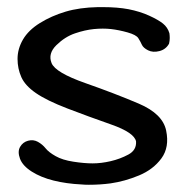

<svg xmlns="http://www.w3.org/2000/svg" viewBox="-20 -511 528 534"><path d="M451.2 -418.5Q452.1 -411.6 452.1 -405.3Q452.1 -397.9 450.2 -389.6Q441.4 -373.5 423.3 -368.9Q405.3 -364.3 391.8 -371.1Q378.4 -377.9 374.5 -386.7Q370.6 -395.5 364.7 -404.8Q358.9 -414.1 334.7 -420.9Q310.5 -427.7 288.6 -430.2Q266.6 -432.6 241.5 -430.2Q216.3 -427.7 188.5 -418.2Q160.6 -408.7 136.7 -385.3Q112.8 -361.8 123.5 -335.4Q134.3 -309.1 217 -280Q299.8 -251 366.2 -222.7Q432.6 -194.3 442.1 -147.9Q451.7 -101.6 429 -70.6Q406.2 -39.6 366.9 -23.2Q327.6 -6.8 287.6 -1Q258.3 2.9 227.1 2.9Q215.8 2.9 206.5 2Q164.6 0 129.2 -8.8Q93.8 -17.6 68.4 -33.7Q43 -49.8 35.6 -69.6Q28.3 -89.4 35.9 -102.5Q43.5 -115.7 58.1 -119.6Q72.8 -123.5 85.4 -116.5Q98.1 -109.4 106.9 -98.4Q115.7 -87.4 134.8 -76.7Q153.8 -65.9 184.1 -61.3Q214.4 -56.6 237.8 -56.6Q261.2 -56.6 287.6 -62.7Q314 -68.8 336.9 -81.1Q359.9 -93.3 358.4 -117.7Q353.5 -142.1 289.6 -164.6Q225.6 -187 167.7 -209.2Q109.9 -231.4 79.8 -252.2Q49.8 -272.9 39.3 -296.6Q28.8 -320.3 28.8 -347.2Q28.8 -375 43.9 -401.1Q59.1 -427.2 91.1 -447Q123 -466.8 162.1 -478.5Q201.2 -490.2 252.4 -491.2H265.6Q306.6 -491.2 337.4 -485.4Q369.6 -479 394.8 -467.5Q419.9 -456.1 433.1 -445.6Q446.3 -435.1 451.2 -418.5Z"/></svg>

Font: Myanmar Kalay
Style: Regular
Weight: 400
Designer: Khon Soe Zaw Thu
Foundry: PaOh Unicode khonsoezawthu@gmail.com and @hotmail.com
Version: Version 1.20 December 6, 2016